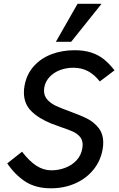

<svg xmlns="http://www.w3.org/2000/svg" viewBox="-20 -1006 640 1036"><path d="M257 -87Q296.5 -87 332.5 -100.8Q368.5 -114.5 393.5 -141.5Q418.5 -168.5 424.5 -207.5Q426 -216.5 426 -224.5Q426 -250.5 411.5 -267.8Q397 -285 374.2 -295.5Q351.5 -306 311 -319.5Q277.5 -331 256.5 -339.5Q188.5 -367 148.8 -406.5Q109 -446 109 -507.5Q109 -526 112.5 -544Q124 -606.5 163 -649.5Q202 -692.5 259 -713.8Q316 -735 382.5 -735Q434.5 -735 473 -722.2Q511.5 -709.5 540.5 -686.2Q569.5 -663 598 -626.5L518.5 -566.5Q490 -603 455.2 -621.8Q420.5 -640.5 375 -640.5Q338 -640.5 304 -627.8Q270 -615 247 -590.2Q224 -565.5 218.5 -531.5Q217.5 -526.5 217.5 -517Q217.5 -488 235.8 -468Q254 -448 281.5 -435Q309 -422 356.5 -405Q415.5 -383.5 451 -365.5Q486.5 -347.5 511.8 -315.8Q537 -284 537 -235.5Q537 -220 534 -202Q523.5 -139.5 484.8 -91.2Q446 -43 386.2 -16.5Q326.5 10 255 10Q172.5 10 116.8 -26.2Q61 -62.5 19 -124.5L99 -187.5Q138 -136.5 176.2 -111.8Q214.5 -87 257 -87ZM281.5 -780.5 398.5 -985.5H528L364 -780.5Z"/></svg>

Font: JuliaMono Medium
Style: Italic
Weight: 500
Italic angle: -9°
Monospace: yes
Designer: cormullion
Foundry: corm
Version: Version 0.054; ttfautohint (v1.8.4)